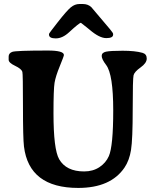

<svg xmlns="http://www.w3.org/2000/svg" viewBox="-20 -903 773 943"><path d="M370.1 -883.3H387.2Q411.6 -883.3 428.2 -868.2Q428.7 -867.7 520 -759.8Q535.6 -741.2 535.6 -736.3V-732.9Q535.6 -715.8 502 -715.8Q468.3 -715.8 420.4 -756.8Q415 -761.2 407.2 -767.6L393.6 -778.3Q378.4 -791 377.4 -791Q369.6 -791 318.8 -744.1Q286.6 -714.4 253.7 -714.4Q220.7 -714.4 220.7 -732.9V-736.3Q220.7 -739.3 264.2 -794.7Q307.6 -850.1 327.4 -866.7Q347.2 -883.3 370.1 -883.3ZM89.8 -550.3Q85.4 -564.9 54 -579.8Q22.5 -594.7 22.5 -609.4V-625.5Q22.5 -641.6 40 -648.2Q57.6 -654.8 214.8 -654.8Q293.9 -654.8 293.9 -632.8Q293.9 -627.4 273.7 -578.1Q253.4 -528.8 248 -496.8Q242.7 -464.8 242.7 -346.7Q242.7 -169.9 270.5 -121.1Q305.2 -61 393.1 -61Q436.5 -61 468.3 -82Q500 -103 514.6 -136.2Q536.1 -185.1 536.1 -361.3Q536.1 -537.6 501.5 -583.5Q479.5 -612.3 479.5 -628.4Q479.5 -644.5 500.7 -649.2Q522 -653.8 582.5 -653.8Q643.1 -653.8 679.7 -643.6Q700.7 -637.7 700.7 -615.5Q700.7 -593.3 670.4 -571.8Q640.1 -550.3 636 -533.4Q631.8 -516.6 631.8 -367.4Q631.8 -218.3 623.5 -166.5Q615.2 -114.7 591.3 -79.6Q523.4 20 364.3 20Q122.6 20 97.7 -183.6Q92.8 -222.7 92.8 -381.8Q92.8 -541 89.8 -550.3Z"/></svg>

Font: Averia Serif Libre
Style: Bold
Weight: 700
Version: Version 1.002